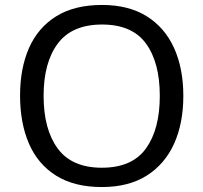

<svg xmlns="http://www.w3.org/2000/svg" viewBox="-20 -745 821 775"><path d="M720 -358Q720 -247 682.5 -164.5Q645 -82 572 -36Q499 10 391 10Q280 10 206.5 -36Q133 -82 97 -165Q61 -248 61 -359Q61 -469 97 -551Q133 -633 206.5 -679Q280 -725 392 -725Q499 -725 572 -679.5Q645 -634 682.5 -551.5Q720 -469 720 -358ZM156 -358Q156 -223 213 -145.5Q270 -68 391 -68Q513 -68 569 -145.5Q625 -223 625 -358Q625 -493 569 -569.5Q513 -646 392 -646Q271 -646 213.5 -569.5Q156 -493 156 -358Z"/></svg>

Font: Noto Sans Grantha
Style: Regular
Weight: 400
Designer: Monotype Design Team
Foundry: Monotype Imaging Inc.
Version: Version 2.003; ttfautohint (v1.8.4.7-5d5b)